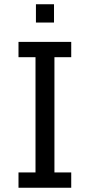

<svg xmlns="http://www.w3.org/2000/svg" viewBox="-20 -883 422 903"><path d="M67 0V-72H147V-614H67V-686H315V-614H236V-72H315V0ZM149 -777V-863H234V-777Z"/></svg>

Font: Chivo Medium Light
Style: Regular
Weight: 300
Version: Version 2.002